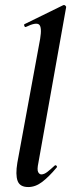

<svg xmlns="http://www.w3.org/2000/svg" viewBox="-20 -746 287 775"><path d="M94 9Q60 9 51 -16Q42 -41 50 -89L142 -589Q150 -637 137.5 -647Q125 -657 84 -637Q80 -636 78 -642Q76 -648 80 -649L235 -725Q240 -727 244 -723Q248 -719 247 -717L135 -89Q129 -61 134 -51.5Q139 -42 147 -42Q158 -42 171 -52Q184 -62 200 -77Q204 -81 208 -77Q212 -73 208 -69Q177 -32 150 -11.5Q123 9 94 9Z"/></svg>

Font: Cormorant Garamond Light
Style: Bold Italic
Weight: 700
Italic angle: -10°
Version: Version 4.001